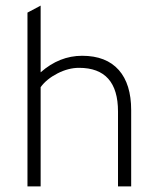

<svg xmlns="http://www.w3.org/2000/svg" viewBox="-20 -665 561 685"><path d="M78 -620 125 -645V-407Q192 -466 273 -466Q359 -466 404 -415Q448 -365 448 -272V0H401V-267Q401 -423 262 -423Q224 -423 185 -403Q146 -383 125 -354V0H78Z"/></svg>

Font: Tajawal Light
Style: Regular
Weight: 300
Designer: Boutros Fonts
Foundry: Created by Boutros International 2017
Version: Version 1.700